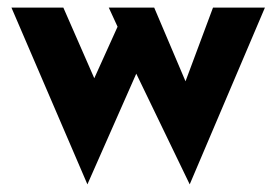

<svg xmlns="http://www.w3.org/2000/svg" viewBox="-20 -457 724 503"><path d="M674 -437 477 26 337 -264 209 26 10 -437H146L227 -252L288 -387L265 -437H384L466 -244L538 -437Z"/></svg>

Font: Josefin Sans
Style: Bold
Weight: 700
Designer: Santiago Orozco
Foundry: Typemade
Version: Version 2.000